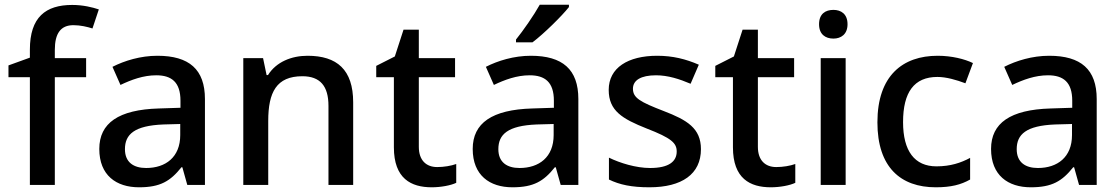

<svg xmlns="http://www.w3.org/2000/svg" viewBox="-20 -786 4761 816"><path d="M346 -458V-539H213V-574C213 -644 238 -679 292 -679C322 -679 351 -672 373 -665L400 -746C373 -755 333 -765 287 -765C174 -765 107 -713 107 -575V-541L16 -508V-458H107V0H213V-458Z M649 -549C577 -549 509 -528 458 -502L492 -425C538 -447 589 -466 644 -466C709 -466 747 -437 747 -358V-328L655 -325C484 -320 402 -263 402 -153C402 -41 474 10 571 10C661 10 704 -16 751 -75H755L776 0H851V-365C851 -491 784 -549 649 -549ZM674 -257 746 -259V-212C746 -118 684 -72 601 -72C548 -72 511 -96 511 -152C511 -215 551 -252 674 -257Z M1287 -549C1219 -549 1154 -523 1119 -467H1113L1098 -539H1014V0H1120V-272C1120 -394 1155 -462 1265 -462C1341 -462 1376 -420 1376 -336V0H1481V-351C1481 -490 1412 -549 1287 -549Z M1838 -76C1792 -76 1760 -104 1760 -162V-458H1914V-539H1760V-660H1695L1658 -546L1579 -506V-458H1654V-160C1654 -27 1727 10 1815 10C1854 10 1896 2 1919 -9V-89C1897 -81 1866 -76 1838 -76Z M2398 -756V-766H2274C2249 -721 2203 -655 2173 -618V-606H2243C2291 -642 2369 -719 2398 -756ZM2236 -549C2164 -549 2096 -528 2045 -502L2079 -425C2125 -447 2176 -466 2231 -466C2296 -466 2334 -437 2334 -358V-328L2242 -325C2071 -320 1989 -263 1989 -153C1989 -41 2061 10 2158 10C2248 10 2291 -16 2338 -75H2342L2363 0H2438V-365C2438 -491 2371 -549 2236 -549ZM2261 -257 2333 -259V-212C2333 -118 2271 -72 2188 -72C2135 -72 2098 -96 2098 -152C2098 -215 2138 -252 2261 -257Z M2959 -152C2959 -241 2900 -276 2801 -314C2700 -353 2670 -370 2670 -409C2670 -445 2704 -466 2768 -466C2819 -466 2868 -450 2915 -430L2950 -511C2895 -535 2839 -549 2773 -549C2649 -549 2567 -498 2567 -404C2567 -315 2625 -281 2728 -240C2834 -199 2856 -178 2856 -142C2856 -100 2823 -72 2743 -72C2683 -72 2615 -93 2568 -116V-23C2613 -1 2664 10 2740 10C2878 10 2959 -46 2959 -152Z M3279 -76C3233 -76 3201 -104 3201 -162V-458H3355V-539H3201V-660H3136L3099 -546L3020 -506V-458H3095V-160C3095 -27 3168 10 3256 10C3295 10 3337 2 3360 -9V-89C3338 -81 3307 -76 3279 -76Z M3522 -744C3488 -744 3461 -727 3461 -683C3461 -640 3488 -622 3522 -622C3554 -622 3582 -640 3582 -683C3582 -727 3554 -744 3522 -744ZM3574 -539H3468V0H3574Z M3957 10C4022 10 4064 -1 4103 -23V-115C4064 -94 4019 -79 3960 -79C3867 -79 3818 -144 3818 -267C3818 -394 3865 -459 3964 -459C4002 -459 4046 -446 4083 -432L4115 -518C4080 -535 4025 -549 3965 -549C3817 -549 3709 -465 3709 -266C3709 -75 3808 10 3957 10Z M4439 -549C4367 -549 4299 -528 4248 -502L4282 -425C4328 -447 4379 -466 4434 -466C4499 -466 4537 -437 4537 -358V-328L4445 -325C4274 -320 4192 -263 4192 -153C4192 -41 4264 10 4361 10C4451 10 4494 -16 4541 -75H4545L4566 0H4641V-365C4641 -491 4574 -549 4439 -549ZM4464 -257 4536 -259V-212C4536 -118 4474 -72 4391 -72C4338 -72 4301 -96 4301 -152C4301 -215 4341 -252 4464 -257Z"/></svg>

Font: Noto Sans Devanagari UI Medium
Style: Regular
Weight: 500
Designer: Jelle Bosma - Monotype Design Team
Foundry: Monotype Imaging Inc.
Version: Version 2.004